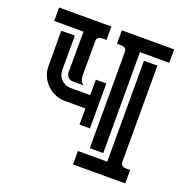

<svg xmlns="http://www.w3.org/2000/svg" viewBox="-117 -755 847 866"><g transform="rotate(20 306.0 -322.0)"><path d="M574.7 -579.1H434.1V-94.7H369.6V-557.6Q369.6 -567.4 364.7 -572Q359.9 -576.7 352.8 -578.1Q345.7 -579.6 337.9 -579.3Q330.1 -579.1 323.7 -579.1V-643.6H574.7ZM528.8 -85.9Q528.8 -76.2 533.4 -71.8Q538.1 -67.4 545.2 -65.7Q552.2 -64 560.1 -64.2Q567.9 -64.5 574.2 -64.5V0H323.7V-64.5H464.4V-548.8H528.8ZM289.6 -256.3H190.9Q166 -256.3 143.6 -266.1Q121.1 -275.9 104.2 -292.5Q87.4 -309.1 77.6 -331.3Q67.9 -353.5 67.9 -378.9L67.4 -548.3L132.8 -548.8L132.3 -381.8Q132.3 -369.1 137.2 -357.9Q142.1 -346.7 150.4 -338.4Q158.7 -330.1 169.9 -325.2Q181.2 -320.3 193.8 -320.3H289.6V-394.5H339.8V-178.7H289.6ZM273.4 -579.1Q267.1 -579.1 259 -579.3Q251 -579.6 244.1 -578.1Q237.3 -576.7 232.4 -572Q227.5 -567.4 227.5 -557.6L227.1 -393.1Q227.1 -381.8 231.2 -369.9Q235.4 -357.9 245.6 -351.1H195.3Q182.1 -351.1 172.4 -360.6Q162.6 -370.1 162.6 -383.3L163.1 -579.1H22.5V-643.6H273.4Z"/></g></svg>

Font: Isar CAT
Style: Regular
Weight: 400
Designer: Digitized by Peter Wiegel
Foundry: CAT-Fonts, Peter Wiegel
Version: Version 1.000; ttfautohint (v1.3)